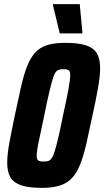

<svg xmlns="http://www.w3.org/2000/svg" viewBox="-20 -904 506 932"><path d="M184 8Q121 8 84 -4Q47 -16 31 -42.5Q15 -69 15 -114Q15 -154 25.5 -211Q36 -268 52 -344Q69 -425 82.5 -484Q96 -543 112 -583.5Q128 -624 151 -649Q174 -674 209 -685Q244 -696 296 -696Q360 -696 397 -684Q434 -672 450 -645.5Q466 -619 466 -574Q466 -535 456 -478Q446 -421 429 -344Q413 -267 399.5 -208Q386 -149 370 -108Q354 -67 331 -41.5Q308 -16 272.5 -4Q237 8 184 8ZM192 -120Q205 -120 214 -122.5Q223 -125 230.5 -135.5Q238 -146 245.5 -170Q253 -194 263 -236Q273 -278 286 -344Q305 -430 313 -475Q321 -520 321 -540Q321 -553 317 -559Q313 -565 306 -566.5Q299 -568 288 -568Q275 -568 266 -565.5Q257 -563 249.5 -552.5Q242 -542 235 -518Q228 -494 218 -452Q208 -410 195 -344Q183 -286 174.5 -247.5Q166 -209 162 -185Q158 -161 158 -147Q158 -135 162 -129Q166 -123 174 -121.5Q182 -120 192 -120ZM270 -742 237 -879 238 -884H367L380 -747L379 -742Z"/></svg>

Font: Saira Condensed ExtraBold
Style: Italic
Weight: 800
Width: 3
Italic angle: -12°
Designer: Hector Gatti with collaboration of the Omnibus-Type team
Foundry: Omnibus-Type
Version: Version 1.101